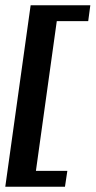

<svg xmlns="http://www.w3.org/2000/svg" viewBox="-25 -650 362 727"><path d="M-5 57 91 -630H317L309 -570H190L111 -3H230L221 57Z"/></svg>

Font: Alumni Sans
Style: Bold Italic
Weight: 700
Italic angle: -8°
Designer: Robert E. Leuschke
Foundry: Robert E. Leuschke
Version: Version 1.016